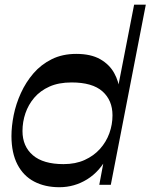

<svg xmlns="http://www.w3.org/2000/svg" viewBox="-20 -792 645 823"><path d="M234.6 10.5Q172.7 10.5 126.5 -13.7Q80.2 -38 54.8 -86.9Q29.4 -135.8 29.1 -208.1Q29.1 -250.5 38.7 -298.7Q48.4 -346.8 69.7 -393.4Q91 -440 123.5 -477.7Q155.9 -515.3 201.7 -538.2Q247.6 -561 306.9 -561Q369.3 -561 409.1 -538.5Q448.8 -515.9 469.2 -479.3Q489.6 -442.8 493.9 -399.2L479 -382.6L554.9 -772H605L455 0H405.6L431.5 -138.4L442.1 -123.4Q408.2 -57.1 353.5 -23.3Q298.8 10.5 234.6 10.5ZM252.3 -88.5Q303.9 -88.5 342.9 -106.3Q382 -124 408.7 -153.8Q435.4 -183.7 448.8 -220.9Q462.2 -258.2 462.2 -297.6Q462.2 -362 419.2 -400.3Q376.2 -438.6 286.7 -438.6Q231.6 -438.6 192.1 -420.9Q152.5 -403.2 126.9 -373.2Q101.4 -343.2 88.9 -306.3Q76.4 -269.4 76.4 -230.3Q76.4 -164.8 120.8 -126.7Q165.3 -88.5 252.3 -88.5Z"/></svg>

Font: Savate ExtraLight
Style: Italic
Weight: 200
Italic angle: -11°
Designer: Max Esnée
Foundry: Plomb Type
Version: Version 2.000